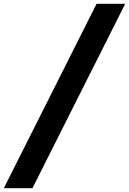

<svg xmlns="http://www.w3.org/2000/svg" viewBox="-38 -843 676 1006"><path d="M132 143H-18L468 -823H618Z"/></svg>

Font: Iosevka Heavy Extended Oblique
Style: Regular
Weight: 900
Width: 7
Italic angle: -9°
Monospace: yes
Designer: Belleve Invis
Foundry: Belleve Invis
Version: Version 32.5.0; ttfautohint (v1.8.4)